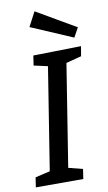

<svg xmlns="http://www.w3.org/2000/svg" viewBox="-101 -975 577 1024"><g transform="rotate(-10 188.0 -463.0)"><path d="M7 0 15 -53 109 -75 93 -59 185 -638 198 -622 108 -642 116 -695 375 -700 366 -647 271 -622 285 -638 193 -59 186 -75 272 -53 264 0ZM348 -751 122 -848 163 -926 376 -802Z"/></g></svg>

Font: Bitter Thin Medium
Style: Italic
Weight: 500
Italic angle: -9°
Version: Version 3.021